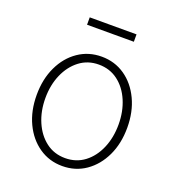

<svg xmlns="http://www.w3.org/2000/svg" viewBox="-132 -816 850 932"><g transform="rotate(20 293.0 -350.0)"><path d="M293 11.7Q225.6 11.7 172.6 -24.9Q119.6 -61.5 89.4 -125.2Q59.1 -189 59.1 -271Q59.1 -353 89.4 -416.7Q119.6 -480.5 172.6 -516.8Q225.6 -553.2 293 -553.2Q360.8 -553.2 413.6 -516.8Q466.3 -480.5 496.6 -416.5Q526.9 -352.5 526.9 -271Q526.9 -189 496.6 -125.2Q466.3 -61.5 413.6 -24.9Q360.8 11.7 293 11.7ZM293 -29.3Q350.1 -29.3 392.6 -61.5Q435.1 -93.8 458.5 -148.7Q481.9 -203.6 481.9 -271Q481.9 -337.9 458.5 -392.8Q435.1 -447.8 392.6 -480Q350.1 -512.2 293 -512.2Q236.3 -512.2 193.8 -479.7Q151.4 -447.3 127.7 -392.8Q104 -338.4 104 -271Q104 -203.6 127.7 -148.7Q151.4 -93.8 193.8 -61.5Q236.3 -29.3 293 -29.3ZM414.1 -712.4V-674.3H172.4V-712.4Z"/></g></svg>

Font: Inter ExtraLight
Style: Regular
Weight: 250
Designer: Rasmus Andersson
Foundry: rsms
Version: Version 4.001;git-66647c0bb